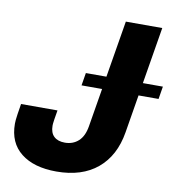

<svg xmlns="http://www.w3.org/2000/svg" viewBox="-82 -803 822 887"><g transform="rotate(10 329.0 -359.0)"><path d="M240.7 10.3Q134.8 10.3 74.5 -37.4Q14.2 -85 14.2 -174.3Q14.2 -182.1 15.1 -191.9Q16.1 -201.7 18.6 -219.7Q21 -237.8 26.4 -268.6H197.3Q192.4 -240.2 190.2 -225.8Q188 -211.4 187.5 -205.3Q187 -199.2 187 -195.3Q187 -162.1 205.1 -145Q223.1 -127.9 256.3 -127.9Q293.9 -127.9 319.6 -151.1Q345.2 -174.3 353 -221.2L437 -727.5H607.9L524.4 -223.1Q505.9 -111.3 433.1 -50.5Q360.4 10.3 240.7 10.3ZM286.6 -401.9 296.4 -461.4H657.7L647.9 -401.9Z"/></g></svg>

Font: Inter 17pt ExtraBold
Style: Italic
Weight: 800
Italic angle: -9.3988°
Version: Version 4.001;git-66647c0bb